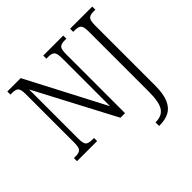

<svg xmlns="http://www.w3.org/2000/svg" viewBox="-229 -932 1391 1391"><g transform="rotate(-45 466.5 -237.0)"><path d="M636 240V203H642Q702 203 730.5 161.5Q759 120 759 13V-606Q759 -655 744.5 -668.5Q730 -682 698 -682H678V-714H905V-682H884Q852 -682 837.5 -668.5Q823 -655 823 -603V12Q823 99 801 149Q779 199 739.5 219.5Q700 240 647 240ZM35 0V-32H53Q87 -32 101.5 -45.5Q116 -59 116 -111V-605Q116 -656 101.5 -669Q87 -682 55 -682H35V-714H172L486 -112V-605Q486 -655 471.5 -668.5Q457 -682 425 -682H403V-714H608V-682H589Q556 -682 541.5 -668.5Q527 -655 527 -603V0H480L157 -613V-111Q157 -59 171 -45.5Q185 -32 219 -32H241V0Z"/></g></svg>

Font: Noto Serif Condensed Light
Style: Regular
Weight: 300
Width: 3
Designer: Monotype Design Team
Foundry: Monotype Imaging Inc.
Version: Version 2.013